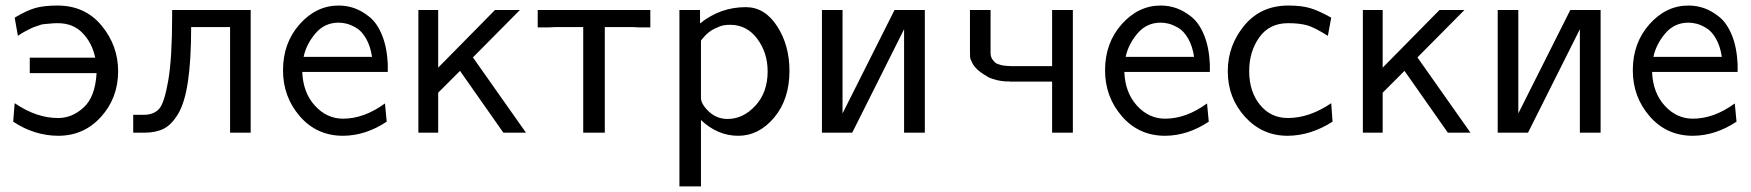

<svg xmlns="http://www.w3.org/2000/svg" viewBox="-20 -481 6349 696"><path d="M27.8 -40 33.2 -106.9Q113.3 -52.7 190.9 -53.2Q241.7 -53.2 283.4 -91.6Q325.2 -129.9 330.1 -215.8H87.9V-272H325.2Q314 -325.2 279.5 -361.1Q245.1 -397 189 -397Q174.8 -397 161.9 -395.5Q148.9 -394 139.9 -393.6Q130.9 -393.1 119.4 -388.4Q107.9 -383.8 103.5 -382.8Q99.1 -381.8 87.2 -375.5Q75.2 -369.1 73.5 -368.7Q71.8 -368.2 58.1 -359.9L44.9 -351.1L33.2 -417Q76.2 -442.9 107.7 -451.9Q139.2 -460.9 188 -460.9Q288.1 -460.9 348.1 -388.4Q408.2 -315.9 408.2 -223.1Q408.2 -126 346.2 -57.4Q284.2 11.2 190.9 11.2Q104 10.7 27.8 -40Z M462.9 0V-64.9H502Q537.1 -64.9 556.4 -85.9Q575.7 -106.9 589.8 -188.5Q604 -270 604 -422.9V-444.8H888.7V0H814V-382.8H672.9Q672.9 -263.7 661.4 -186.3Q649.9 -108.9 626 -68.8Q602.1 -28.8 573.5 -14.4Q544.9 0 502.9 0Z M1005.9 -226.1Q1005.9 -325.2 1066.2 -393.1Q1126.5 -460.9 1207.5 -460.9Q1237.3 -460.9 1264.4 -451.4Q1291.5 -441.9 1319.1 -419.9Q1346.7 -397.9 1364.7 -354Q1382.8 -310.1 1385.7 -249V-220.2H1075.7Q1078.6 -145 1121.6 -97.9Q1164.6 -50.8 1223.6 -50.8Q1299.8 -50.8 1375.5 -106L1381.8 -40Q1305.7 10.7 1223.6 11.2Q1128.4 11.2 1067.1 -59.3Q1005.9 -129.9 1005.9 -226.1ZM1080.6 -274.9H1328.6Q1322.8 -314 1307.1 -341.1Q1291.5 -368.2 1272 -379.6Q1252.4 -391.1 1237.1 -395Q1221.7 -398.9 1207.5 -398.9Q1156.7 -398.9 1123.5 -359.9Q1090.3 -320.8 1080.6 -274.9Z M1496.6 0V-444.8H1568.4V-235.8L1774.4 -444.8H1864.7L1694.3 -272.9L1886.7 0H1804.7L1647.5 -224.1L1568.4 -145V0Z M1929.2 -381.8V-444.8H2337.4V-381.8H2295.4L2274.4 -382.8H2172.4V0H2094.2V-382.8H1992.2L1971.2 -381.8Z M2442.9 194.8V-444.8H2517.6V-396Q2590.8 -455.1 2683.6 -455.1Q2752.4 -455.1 2797.1 -386Q2841.8 -316.9 2841.8 -224.1Q2841.8 -121.1 2786.4 -54.9Q2731 11.2 2655.8 11.2Q2581.5 11.2 2521 -45.9V194.8ZM2521 -126Q2521 -104 2549.3 -76.9Q2577.6 -49.8 2617.7 -49.8Q2673.8 -49.8 2718.3 -97.9Q2762.7 -146 2762.7 -222.2Q2762.7 -290 2724.9 -340.6Q2687 -391.1 2627 -391.1Q2615.7 -391.1 2605.7 -389.6Q2595.7 -388.2 2587.2 -384.5Q2578.6 -380.9 2571.3 -377.4Q2564 -374 2557.4 -369.6Q2550.8 -365.2 2545.9 -361.1Q2541 -356.9 2536.4 -352.1Q2531.7 -347.2 2529.3 -344Q2526.9 -340.8 2523.9 -337.9L2521 -334Z M2959.5 0V-444.8H3034.2V-69.8L3222.7 -444.8H3332.5V0H3257.3V-375L3069.3 0Z M3496.1 -294.9V-444.8H3570.8V-289.1Q3570.8 -281.2 3573 -274.7Q3575.2 -268.1 3579.1 -263.4Q3583 -258.8 3586.9 -254.9Q3590.8 -251 3596.9 -249Q3603 -247.1 3607.4 -245.6Q3611.8 -244.1 3618.9 -243.2Q3626 -242.2 3629.4 -242.2Q3632.8 -242.2 3638.9 -241.7Q3645 -241.2 3646 -241.2H3793.9V-444.8H3869.1V0H3793.9V-185.1H3644L3635.3 -186Q3627.4 -186 3623.8 -186Q3620.1 -186 3610.1 -187.5Q3600.1 -189 3594 -190.4Q3587.9 -191.9 3577.9 -195.1Q3567.9 -198.2 3560.5 -202.6Q3553.2 -207 3543.7 -213.1Q3534.2 -219.2 3524.9 -227.1Q3510.7 -240.2 3503.9 -253.7Q3497.1 -267.1 3496.6 -273.9Q3496.1 -280.8 3496.1 -294.9Z M3985.8 -226.1Q3985.8 -325.2 4046.1 -393.1Q4106.4 -460.9 4187.5 -460.9Q4217.3 -460.9 4244.4 -451.4Q4271.5 -441.9 4299.1 -419.9Q4326.7 -397.9 4344.7 -354Q4362.8 -310.1 4365.7 -249V-220.2H4055.7Q4058.6 -145 4101.6 -97.9Q4144.5 -50.8 4203.6 -50.8Q4279.8 -50.8 4355.5 -106L4361.8 -40Q4285.6 10.7 4203.6 11.2Q4108.4 11.2 4047.1 -59.3Q3985.8 -129.9 3985.8 -226.1ZM4060.5 -274.9H4308.6Q4302.7 -314 4287.1 -341.1Q4271.5 -368.2 4252 -379.6Q4232.4 -391.1 4217 -395Q4201.7 -398.9 4187.5 -398.9Q4136.7 -398.9 4103.5 -359.9Q4070.3 -320.8 4060.5 -274.9Z M4430.7 -223.1Q4430.7 -315.9 4490.5 -388.4Q4550.3 -460.9 4650.4 -460.9Q4697.3 -460.9 4728.3 -451.9Q4759.3 -442.9 4805.7 -417L4793.5 -351.1Q4744.6 -381.8 4718.8 -389.2Q4689.9 -397 4649.4 -397Q4581.5 -397 4544.9 -345.5Q4508.3 -293.9 4508.3 -223.1Q4508.3 -148.9 4547.4 -101.1Q4586.4 -53.2 4648.4 -53.2Q4726.6 -53.2 4805.7 -106.9L4810.5 -40Q4731.4 10.7 4647.5 11.2Q4555.7 11.2 4493.2 -57.4Q4430.7 -126 4430.7 -223.1Z M4920.4 0V-444.8H4992.2V-235.8L5198.2 -444.8H5288.6L5118.2 -272.9L5310.5 0H5228.5L5071.3 -224.1L4992.2 -145V0Z M5409.2 0V-444.8H5483.9V-69.8L5672.4 -444.8H5782.2V0H5707V-375L5519 0Z M5898.9 -226.1Q5898.9 -325.2 5959.2 -393.1Q6019.5 -460.9 6100.6 -460.9Q6130.4 -460.9 6157.5 -451.4Q6184.6 -441.9 6212.2 -419.9Q6239.7 -397.9 6257.8 -354Q6275.9 -310.1 6278.8 -249V-220.2H5968.8Q5971.7 -145 6014.6 -97.9Q6057.6 -50.8 6116.7 -50.8Q6192.9 -50.8 6268.6 -106L6274.9 -40Q6198.7 10.7 6116.7 11.2Q6021.5 11.2 5960.2 -59.3Q5898.9 -129.9 5898.9 -226.1ZM5973.6 -274.9H6221.7Q6215.8 -314 6200.2 -341.1Q6184.6 -368.2 6165 -379.6Q6145.5 -391.1 6130.1 -395Q6114.7 -398.9 6100.6 -398.9Q6049.8 -398.9 6016.6 -359.9Q5983.4 -320.8 5973.6 -274.9Z"/></svg>

Font: CMU Sans Serif
Style: Medium
Weight: 500
Version: Version 0.7.0